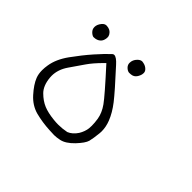

<svg xmlns="http://www.w3.org/2000/svg" viewBox="-105 -418 710 710"><g transform="rotate(45 250.0 -63.0)"><path d="M274.4 -210.4Q275.9 -210.4 278.3 -210.4Q280.8 -210.4 284.2 -210.7Q287.6 -210.9 291 -211.9Q297.9 -213.9 302.2 -218.3Q310.1 -226.1 314 -239.7Q314.9 -243.7 314.9 -247.6Q314.9 -256.3 308.1 -262.7Q299.8 -271 287.1 -273.4Q284.2 -274.4 280.8 -274.4Q272 -274.4 263.2 -265.6Q251 -253.4 251 -237.3Q251 -227.1 258.5 -219.5Q266.1 -211.9 274.4 -210.4ZM126.5 -239.3Q127 -242.7 127 -244.1Q127 -245.6 127 -247.3Q127 -249 126.5 -252Q124.5 -259.3 118.7 -265.1Q111.3 -272.9 98.6 -274.4Q96.2 -274.9 93.3 -274.9Q83.5 -274.9 75.7 -265.1Q65.4 -252.4 65.4 -239.3Q65.4 -228 73.7 -219.7Q81.5 -211.9 88.9 -210.4Q107.4 -210.4 117.7 -220.7Q124.5 -227.5 126.5 -239.3ZM226.1 110.8Q213.9 110.8 201.7 109.4Q168.9 106 147.5 97.2Q125 87.9 105 67.9Q85 47.9 81.5 9.3Q81.1 4.9 81.1 0.5Q81.1 -32.7 102.5 -63.7Q124 -94.7 139.9 -117.9Q155.8 -141.1 184.6 -169.9L190.9 -176.3Q272.9 -86.4 291.3 -60.5Q309.6 -34.7 314 -8.3Q316.9 10.3 316.9 25.9Q316.9 31.7 316.2 39.8Q315.4 47.9 311.8 58.1Q308.1 68.4 302.7 77.1Q288.6 98.6 269 106.4Q247.1 110.8 226.1 110.8ZM218.3 147.9Q231.4 148.9 242.9 148.9Q254.4 148.9 271 145.5Q294.4 140.6 319.8 114.3Q345.2 87.4 349.6 71.3Q354 53.2 356.9 24.4Q357.4 19.5 357.4 14.6Q357.4 -8.3 348.1 -32.2Q336.4 -62 312.5 -92.8Q288.6 -123.5 221.2 -196.8Q202.1 -218.3 190.4 -218.3Q186 -218.3 183.1 -215.3Q164.1 -198.2 135 -165.3Q106 -132.3 77.9 -93.3Q49.8 -54.2 43.9 -16.6Q41.5 -2.4 41.5 10.3Q41.5 29.8 47.4 44.9Q57.1 69.8 83.5 99.1Q108.9 127.4 143.1 136.7Q179.2 146 218.3 147.9Z"/></g></svg>

Font: NaikaiFont
Style: Light
Weight: 300
Version: Version 1.89